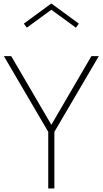

<svg xmlns="http://www.w3.org/2000/svg" viewBox="-20 -1068 582 1088"><path d="M2 -750H43.5L271 -360.8L498 -750H540L288.1 -320.8V0H253.4V-320.8ZM131.8 -911.1 115.2 -934.1 271 -1048.3 426.8 -934.1 410.2 -911.1 271 -1012.7Z"/></svg>

Font: Spartan MB ExtLt
Style: Regular
Weight: 200
Designer: Matt Bailey, Mirko Velimirovic
Foundry: Matt Bailey
Version: Version 1.005